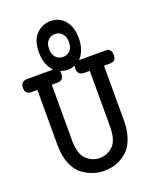

<svg xmlns="http://www.w3.org/2000/svg" viewBox="-162 -956 849 1054"><g transform="rotate(-20 262.5 -429.0)"><path d="M-2.9 -571.8Q-2.9 -610.8 35.2 -610.8H187Q146 -654.8 146 -724.1Q146 -797.4 181.4 -831.8Q216.8 -866.2 263.2 -866.2Q316.4 -866.2 347.7 -827.6Q378.9 -789.1 378.9 -725.1Q378.9 -654.3 338.9 -610.8H490.2Q500 -610.8 507.1 -609.4Q514.2 -607.9 521 -598.4Q527.8 -588.9 527.8 -571.8Q527.8 -534.7 491.2 -535.2H457V-214.8Q457 -161.6 443.6 -120.4Q430.2 -79.1 409.7 -55.7Q389.2 -32.2 361.6 -17.1Q334 -2 310.5 2.9Q287.1 7.8 263.2 7.8Q231 7.8 200.4 -1.7Q169.9 -11.2 138.4 -33.7Q106.9 -56.2 87.4 -102.5Q67.9 -148.9 67.9 -213.9V-535.2H38.1Q25.9 -535.2 19 -536.6Q12.2 -538.1 4.6 -546.4Q-2.9 -554.7 -2.9 -571.8ZM151.9 -211.9Q151.9 -130.9 185.5 -98.9Q219.2 -66.9 263.2 -66.9Q307.1 -66.9 340.6 -98.4Q374 -129.9 374 -211.9V-535.2H344.2Q303.2 -535.2 303.2 -573.2Q303.2 -578.1 305.2 -589.8Q281.2 -582 263.2 -582Q245.1 -582 221.2 -589.8Q222.2 -584 222.2 -571.8Q222.2 -534.7 182.1 -535.2H151.9ZM205.1 -723.1Q205.1 -693.4 220.9 -675.3Q236.8 -657.2 263.2 -657.2Q286.1 -657.2 303.5 -673.1Q320.8 -689 320.8 -724.1Q320.8 -753.9 304.4 -772.5Q288.1 -791 262.2 -791Q240.2 -791 222.7 -774.7Q205.1 -758.3 205.1 -723.1Z"/></g></svg>

Font: CMU Typewriter Text
Style: Bold
Weight: 700
Version: Version 0.7.0